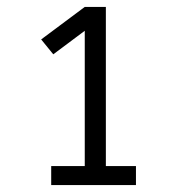

<svg xmlns="http://www.w3.org/2000/svg" viewBox="-20 -858 540 555"><path d="M128 -323V-378H225V-769L134 -701L99 -744L225 -838H286V-378H373V-323Z"/></svg>

Font: Iosevka SS04 Light
Style: Regular
Weight: 300
Monospace: yes
Designer: Belleve Invis
Foundry: Belleve Invis
Version: Version 19.0.0; ttfautohint (v1.8.4)